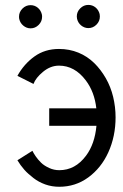

<svg xmlns="http://www.w3.org/2000/svg" viewBox="-20 -729 490 764"><path d="M113.3 -395C119.1 -411.1 131.8 -427.2 151.4 -443.4C170.9 -459.5 191.9 -467.8 214.8 -467.8C256.3 -467.8 292 -448.2 321.3 -409.2C344.7 -378.4 358.4 -341.3 363.3 -297.9H175.8V-228.5H363.8C359.4 -180.7 345.7 -140.6 322.3 -109.4C293.5 -70.8 258.3 -51.8 215.8 -51.8C201.7 -51.8 188.5 -54.7 175.8 -60.5C163.1 -66.4 151.9 -73.2 143.1 -82C134.3 -90.8 127.4 -99.1 122.1 -106.9C116.7 -114.7 112.3 -122.1 108.9 -128.9L49.3 -91.3C57.1 -78.1 66.4 -65.4 76.7 -53.7C86.9 -42 99.6 -31.2 113.3 -20.5C127 -9.8 142.6 -1.5 160.2 4.9C177.7 11.2 196.8 14.2 215.8 14.2C258.3 14.2 296.9 2 331.1 -22.9C365.2 -47.9 392.1 -81.1 411.1 -123C430.2 -165 439.9 -211.9 439.9 -262.2C439.9 -290 436.5 -317.4 430.2 -343.8C423.8 -370.1 414.1 -395 400.9 -418C387.7 -440.9 372.1 -461.4 354.5 -478.5C336.9 -495.6 315.9 -509.8 292 -519.5C268.1 -529.3 242.2 -534.2 214.8 -534.2C177.7 -534.2 145 -524.4 117.2 -504.4C89.4 -484.4 66.9 -459 49.3 -427.2ZM285.6 -663.6C285.6 -661.1 286.1 -658.2 286.6 -654.3C289.1 -643.6 294.4 -634.8 302.7 -627.9C311 -621.1 320.8 -617.2 331.5 -617.2C343.8 -617.2 354.5 -621.6 363.8 -630.9C373 -640.1 377.4 -650.9 377.4 -663.6C377.4 -667.5 377 -670.4 376.5 -672.9C374 -683.1 368.7 -692.4 360.4 -699.2C352.1 -706.1 342.3 -709.5 331.5 -709.5C319.3 -709.5 308.6 -705.1 299.3 -695.8C290 -686.5 285.6 -675.8 285.6 -663.6ZM55.7 -662.6C55.7 -658.2 56.2 -655.3 56.6 -653.3C59.1 -642.6 64.5 -633.8 72.8 -627C81.1 -620.1 90.8 -616.2 101.6 -616.2C113.8 -616.2 124.5 -620.6 133.8 -629.9C143.1 -639.2 147.5 -649.9 147.5 -662.6C147.5 -666.5 147 -669.4 146.5 -671.9C144 -682.1 138.7 -691.4 130.4 -698.2C122.1 -705.1 112.3 -708.5 101.6 -708.5C89.4 -708.5 78.6 -704.1 69.3 -694.8C60.1 -685.5 55.7 -674.8 55.7 -662.6Z"/></svg>

Font: Tuffy
Style: Regular
Weight: 500
Designer: Thatcher Ulrich, Karoly Barta and Michael Everson
Version: Version 001.270